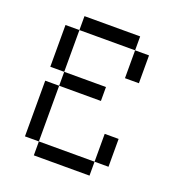

<svg xmlns="http://www.w3.org/2000/svg" viewBox="-117 -717 735 810"><g transform="rotate(20 250.0 -312.5)"><path d="M312.5 -312.5V-375H125V-312.5H62.5Q62.5 -312.5 62.5 -62.5H125V0H375V-62.5H125Q125 -62.5 125 -312.5ZM375 -62.5H437.5Q437.5 -62.5 437.5 -187.5H375Q375 -187.5 375 -62.5ZM125 -375V-562.5H62.5V-375ZM375 -562.5Q375 -562.5 375 -437.5H437.5Q437.5 -437.5 437.5 -562.5ZM125 -562.5H375V-625H125Z"/></g></svg>

Font: Unifont
Style: Regular
Weight: 500
Version: Version 15.1.04